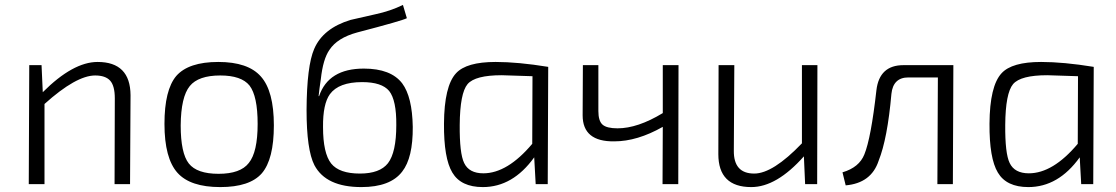

<svg xmlns="http://www.w3.org/2000/svg" viewBox="-20 -749 4538 781"><path d="M154 -374Q277 -497 377 -497Q510 -497 511 -362L509 0H446L447 -349Q447 -400 428 -421Q409 -442 367 -442Q290 -442 161 -326V0H97L99 -484H149Z M1041 -438Q1094 -379 1094 -239Q1094 -101 1045 -44Q996 12 876 12Q754 12 702 -46Q649 -105 649 -245Q649 -383 697 -440Q747 -497 868 -497Q989 -497 1041 -438ZM752 -399Q716 -355 715 -239Q715 -126 748 -84Q781 -42 869 -42Q958 -42 992 -86Q1028 -130 1028 -245Q1028 -358 995 -401Q962 -442 876 -442Q787 -442 752 -399Z M1635 -675Q1617 -665 1433 -617Q1352 -595 1320 -546Q1294 -509 1285 -427Q1279 -387 1276 -358H1278Q1316 -470 1460 -470Q1570 -470 1616 -410Q1657 -355 1659 -233Q1660 -107 1616 -51Q1568 12 1450 12Q1306 12 1259 -77Q1227 -139 1227 -302Q1228 -481 1258 -550Q1294 -634 1406 -668Q1417 -671 1507 -691Q1568 -704 1619 -729ZM1322 -366Q1293 -326 1294 -232Q1294 -126 1327 -84Q1360 -43 1444 -43Q1525 -43 1558 -85Q1592 -129 1592 -240Q1593 -341 1563 -379Q1533 -415 1453 -415Q1358 -415 1322 -366Z M2159 0 2153 -109Q2066 12 1944 12Q1855 12 1820 -47Q1785 -105 1786 -246Q1787 -399 1835 -451Q1877 -497 1996 -497Q2087 -497 2210 -477L2208 0ZM2146 -439Q2039 -443 2021 -443Q1913 -443 1882 -407Q1851 -370 1850 -241Q1849 -125 1868 -86Q1888 -44 1946 -44Q2044 -44 2145 -164Z M2739 0H2675L2676 -233Q2572 -174 2479 -174Q2350 -172 2350 -280L2351 -484H2414V-297Q2414 -257 2431 -242Q2448 -227 2492 -227Q2574 -227 2676 -289V-484H2740Z M3304 0H3255L3250 -113Q3139 12 3036 12Q2902 12 2902 -122L2903 -484H2967L2965 -136Q2964 -43 3048 -43Q3124 -43 3242 -166V-484H3305Z M3856 0H3793L3795 -434H3675Q3613 -434 3606 -367Q3590 -185 3554 -95Q3524 -4 3420 5L3407 -48Q3475 -68 3496 -121Q3523 -187 3545 -382Q3557 -484 3655 -484H3858Z M4378 0 4372 -109Q4285 12 4163 12Q4074 12 4039 -47Q4004 -105 4005 -246Q4006 -399 4054 -451Q4096 -497 4215 -497Q4306 -497 4429 -477L4427 0ZM4365 -439Q4258 -443 4240 -443Q4132 -443 4101 -407Q4070 -370 4069 -241Q4068 -125 4087 -86Q4107 -44 4165 -44Q4263 -44 4364 -164Z"/></svg>

Font: Taylor Sans Light
Style: Regular
Weight: 300
Italic angle: -8°
Designer: Natanael Gama
Version: Version 1.001 September 8, 2015